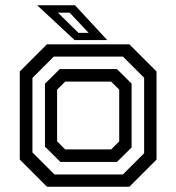

<svg xmlns="http://www.w3.org/2000/svg" viewBox="-20 -708 668 728"><path d="M158 0 55 -103V-437L158 -540H470.5L573.5 -437V-103L470.5 0ZM186.5 -46.5H446L526.5 -127V-413L446 -493.5H184L103 -412.5V-130ZM209 -94 150.5 -152V-390.5L206.5 -446H423.5L479 -391V-149L423.5 -94ZM227 -141.5H401.5L432 -172V-368L401.5 -398.5H227L196.5 -368V-172ZM386.5 -556H263L121 -688H264.5ZM316 -583.5 244 -660H199.5L277.5 -583.5Z"/></svg>

Font: Tourney Medium
Style: Regular
Weight: 500
Designer: Tyler Finck
Foundry: Etcetera Type Co
Version: Version 1.015